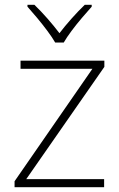

<svg xmlns="http://www.w3.org/2000/svg" viewBox="-20 -784 499 804"><path d="M416 0H41V-25L367 -496H66V-530H417V-504L90 -34H416ZM211 -606Q199 -627 178.5 -654.5Q158 -682 135.5 -709Q113 -736 95 -756V-764H124Q151 -738 179 -706Q207 -674 229 -645Q251 -674 279.5 -706Q308 -738 335 -764H364V-756Q346 -736 323 -709Q300 -682 279.5 -654.5Q259 -627 247 -606Z"/></svg>

Font: Noto Sans ExtraLight
Style: Regular
Weight: 200
Designer: Monotype Design Team
Foundry: Monotype Imaging Inc.
Version: Version 2.007